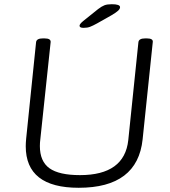

<svg xmlns="http://www.w3.org/2000/svg" viewBox="-20 -884 806 910"><path d="M353 6Q102 6 102 -191Q102 -207 104 -227L151 -684Q153 -702 183 -702H191Q222 -702 220 -684L171 -223Q170 -215 169.5 -207.5Q169 -200 169 -192Q169 -119 214.5 -86.5Q260 -54 359 -54Q570 -54 588 -220L636 -684Q638 -702 668 -702H676Q707 -702 704 -684L656 -224Q632 6 353 6ZM376 -752Q357 -752 357 -762Q357 -770 374 -784L445 -841Q462 -854 475 -859Q488 -864 510 -864Q549 -864 549 -850Q549 -842 540 -833.5Q531 -825 509 -812L440 -773Q420 -762 407 -757Q394 -752 376 -752Z"/></svg>

Font: Asap Semi Expanded Semi Expanded Light
Style: Italic
Weight: 300
Width: 6
Italic angle: -6°
Designer: Pablo Cosgaya
Foundry: Omnibus-Type
Version: Version 3.001; ttfautohint (v1.8.4.7-5d5b)